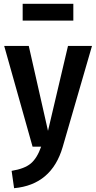

<svg xmlns="http://www.w3.org/2000/svg" viewBox="-20 -770 505 1008"><path d="M365 -662H99V-750H365ZM463 -529 309 2Q251 200 54 218L41 127Q109 116 142 88Q175 60 196 0H151L2 -529H131L232 -83L337 -529Z"/></svg>

Font: Fira Sans Condensed Medium
Style: Regular
Weight: 500
Width: 3
Designer: Carrois Corporate & Edenspiekermann AG
Foundry: Carrois Corporate GbR & Edenspiekermann AG
Version: Version 4.203;PS 004.203;hotconv 1.0.88;makeotf.lib2.5.64775